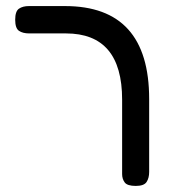

<svg xmlns="http://www.w3.org/2000/svg" viewBox="-20 -602 585 632"><path d="M427 10Q399 10 390.5 -1.5Q382 -13 382 -29V-274Q382 -492 197 -492H76Q55 -492 42.5 -500.5Q30 -509 30 -537Q30 -565 42.5 -573.5Q55 -582 75 -582H194Q471 -582 471 -276V-36Q471 -16 462.5 -3Q454 10 427 10Z"/></svg>

Font: Fredoka
Style: Regular
Weight: 400
Designer: Ben Nathan
Foundry: Milena B. Brandão, Ben Nathan
Version: Version 2.001